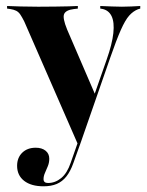

<svg xmlns="http://www.w3.org/2000/svg" viewBox="-20 -438 498 650"><path d="M245.2 54 62.1 -365.3Q54.8 -379.8 48.8 -388.7Q42.7 -397.6 34.7 -401.6Q26.6 -405.6 15.3 -407.3L4 -408.9V-417.7Q22.6 -416.9 49.6 -416.1Q76.6 -415.3 107.3 -415.3H104.8H113.7Q142.7 -415.3 167.3 -415.7Q191.9 -416.1 211.7 -416.5Q231.5 -416.9 243.5 -417.7V-408.9L229.8 -407.3Q203.2 -404 197.2 -390.7Q191.1 -377.4 207.3 -337.9L303.2 -115.3L296 -107.3L341.1 -236.3Q359.7 -288.7 363.7 -325.8Q367.7 -362.9 357.7 -383.5Q347.6 -404 325 -408.1L319.4 -408.9V-417.7Q341.9 -416.9 358.9 -416.1Q375.8 -415.3 392.7 -415.3Q410.5 -415.3 424.6 -416.1Q438.7 -416.9 454.8 -417.7V-408.9L446.8 -406.5Q430.6 -400 417.3 -385.1Q404 -370.2 389.1 -336.7Q374.2 -303.2 353.2 -242.7L250 54ZM127.4 192.7Q85.5 192.7 61.7 174.2Q37.9 155.6 37.9 123.4Q37.9 96 55.2 79Q72.6 62.1 100.8 62.1Q121.8 62.1 134.3 72.2Q146.8 82.3 146.8 99.2Q146.8 112.9 141.9 124.6Q137.1 136.3 132.3 147.2Q127.4 158.1 127.4 168.5Q127.4 181.5 142.7 181.5Q166.9 181.5 187.1 164.9Q207.3 148.4 219.4 112.9L247.6 32.3L256.5 35.5L228.2 114.5Q218.5 141.9 204.8 159.3Q191.1 176.6 172.2 184.7Q153.2 192.7 127.4 192.7Z"/></svg>

Font: Playfair 144pt SemiCondensed ExtraBold
Style: Regular
Weight: 800
Width: 4
Designer: Claus Eggers Sørensen
Foundry: Claus Eggers Sørensen
Version: Version 2.203